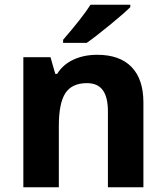

<svg xmlns="http://www.w3.org/2000/svg" viewBox="-20 -786 697 806"><path d="M245 -619Q327 -714 360 -766H527V-756Q502 -731 441 -681Q380 -631 344 -606H245ZM78 -546H192L212 -476H220Q244 -515 288 -535.5Q332 -556 388 -556Q483 -556 532.5 -504.5Q582 -453 582 -356V0H433V-319Q433 -378 411.5 -407.5Q390 -437 345 -437Q282 -437 254.5 -395Q227 -353 227 -257V0H78Z"/></svg>

Font: OpenSansMMV
Style: Bold
Weight: 700
Foundry: Ascender Corporation
Version: Version 4.001